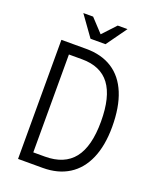

<svg xmlns="http://www.w3.org/2000/svg" viewBox="-176 -1087 966 1188"><g transform="rotate(20 307.5 -493.0)"><path d="M91.3 -784.2H254.9Q356.4 -784.2 427 -738.8Q497.6 -693.4 534.2 -604.2Q570.8 -515.1 570.8 -385.3Q570.8 -262.2 533.4 -175.8Q496.1 -89.4 425 -44.7Q354 0 253.4 0H91.3ZM242.2 -70.3Q370.1 -70.3 432.4 -149.4Q494.6 -228.5 494.6 -392.1Q494.6 -555.7 434.8 -635.3Q375 -714.8 252.4 -714.8H166V-70.3ZM162.1 -986.3H226.6L307.6 -899.4L388.7 -986.3H453.1L356.9 -852.1H258.3Z"/></g></svg>

Font: Decalotype Light
Style: Regular
Weight: 300
Designer: Alfredo Marco Pradil
Foundry: Alfredo Marco Pradil
Version: Version 1.0